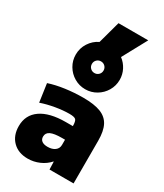

<svg xmlns="http://www.w3.org/2000/svg" viewBox="-261 -1178 1098 1286"><g transform="rotate(30 287.5 -535.0)"><path d="M22 -150Q22 -236 89.5 -283Q157 -330 282 -330H336Q336 -368 325 -379Q314 -390 276 -390Q227 -390 169 -380Q111 -370 62 -353L42 -493Q96 -511 164.5 -520.5Q233 -530 303 -530Q387 -530 437 -510.5Q487 -491 509.5 -447.5Q532 -404 532 -330V0H346L344 -60H342Q313 -27 270.5 -8.5Q228 10 182 10Q109 10 65.5 -33.5Q22 -77 22 -150ZM209 -908 256 -1080H486L384 -892Q416 -868 434.5 -832Q453 -796 453 -755Q453 -709 430 -670Q407 -631 368 -608Q329 -585 283 -585Q237 -585 198 -608Q159 -631 136 -670Q113 -709 113 -755Q113 -805 139.5 -846Q166 -887 209 -908ZM258 -125Q293 -125 314.5 -141Q336 -157 336 -185V-225H312Q253 -225 225.5 -212Q198 -199 198 -170Q198 -148 213.5 -136.5Q229 -125 258 -125ZM283 -710Q302 -710 315 -723Q328 -736 328 -755Q328 -774 315 -787Q302 -800 283 -800Q264 -800 251 -787Q238 -774 238 -755Q238 -736 251 -723Q264 -710 283 -710Z"/></g></svg>

Font: Enso Black
Style: Regular
Weight: 900
Designer: Coji Morishita
Foundry: UNDERFOREST DESIGN
Version: Version 1.000